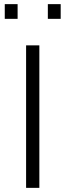

<svg xmlns="http://www.w3.org/2000/svg" viewBox="-20 -907 317 927"><path d="M106 0V-688H170V0ZM3 -816V-887H65V-816ZM211 -816V-887H273V-816Z"/></svg>

Font: Saira Thin Light
Style: Regular
Weight: 300
Version: Version 1.101